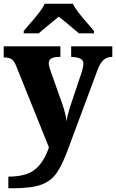

<svg xmlns="http://www.w3.org/2000/svg" viewBox="-22 -786 626 1036"><path d="M23 167Q121 167 168.5 127Q216 87 242 9L64 -433Q53 -459 40 -467Q27 -475 3 -476H-2V-536H304V-479H300Q270 -479 255.5 -471Q241 -463 241 -444Q241 -433 251 -403L311 -234Q332 -177 337 -131Q340 -156 354 -203L417 -391Q421 -402 424.5 -418Q428 -434 428 -442Q428 -461 413 -469Q398 -477 366 -479H362V-536H584V-479H580Q553 -478 535.5 -461.5Q518 -445 504 -408L353 -2Q317 99 285.5 145Q254 191 200.5 210.5Q147 230 43 230H23ZM106 -619 134 -652Q203 -729 220 -766H371Q388 -729 457 -652L485 -619V-606H404L334 -665Q323 -673 295 -696L261 -668Q201 -619 187 -606H106Z"/></svg>

Font: Noto Serif ExtraBold
Style: Regular
Weight: 800
Designer: Monotype Design Team
Foundry: Monotype Imaging Inc.
Version: Version 1.001